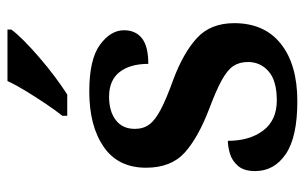

<svg xmlns="http://www.w3.org/2000/svg" viewBox="-171 -635 816 514"><g transform="rotate(-90 237.0 -378.0)"><path d="M223 10Q127 10 81.5 -21Q36 -52 36 -103Q36 -133 50 -149Q64 -165 83 -170.5Q102 -176 117 -176Q117 -118 144.5 -81.5Q172 -45 225 -45Q278 -45 303 -67Q328 -89 328 -122Q328 -145 317.5 -161Q307 -177 280 -192Q253 -207 205 -225Q126 -255 85.5 -291.5Q45 -328 45 -395Q45 -470 101 -508.5Q157 -547 249 -547Q335 -547 374 -518.5Q413 -490 413 -454Q413 -423 391.5 -406Q370 -389 323 -389Q323 -438 301 -466Q279 -494 235 -494Q196 -494 172.5 -476Q149 -458 149 -425Q149 -402 161 -386Q173 -370 202 -355Q231 -340 281 -322Q353 -295 392.5 -258.5Q432 -222 432 -159Q432 -78 376.5 -34Q321 10 223 10ZM184 -619Q199 -638 216.5 -664Q234 -690 250.5 -717Q267 -744 277 -766H415V-756Q406 -743 386 -723Q366 -703 340.5 -681Q315 -659 289 -639.5Q263 -620 241 -606H184Z"/></g></svg>

Font: Noto Serif NP Hmong SemiBold
Style: Regular
Weight: 600
Designer: Dalton Maag Ltd
Foundry: Dalton Maag Ltd
Version: Version 1.001; ttfautohint (v1.8.4.7-5d5b)